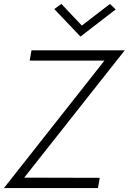

<svg xmlns="http://www.w3.org/2000/svg" viewBox="-32 -956 654 976"><path d="M384 -826 280 -936 244 -910 377 -770 556 -908 527 -936ZM119 -648H499L-12 0H466L475 -52L91 -53L602 -700H128Z"/></svg>

Font: Jost Light
Style: Italic
Weight: 300
Italic angle: -5°
Version: Version 3.710